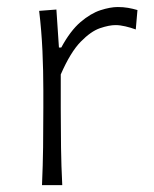

<svg xmlns="http://www.w3.org/2000/svg" viewBox="-20 -540 449 560"><path d="M102.5 0Q105 -57.1 105.7 -110.1Q106.4 -163.1 106.4 -226.1V-277.3Q106.4 -332.5 103.8 -391.6Q101.1 -450.7 94.2 -508.3L144.5 -512.2L151.9 -401.4H158.7Q185.1 -450.2 214.8 -475.6Q244.6 -501 273.2 -510.3Q301.8 -519.5 323.7 -519.5Q339.4 -519.5 353.5 -517.1Q367.7 -514.6 380.9 -510.7L376 -454.1Q361.3 -459.5 345.7 -463.1Q330.1 -466.8 316.9 -466.8Q298.3 -466.8 271.7 -457.8Q245.1 -448.7 215.3 -418.2Q185.5 -387.7 157.2 -322.8V-224.6Q157.2 -162.6 158 -109.9Q158.7 -57.1 161.6 0Z"/></svg>

Font: Pinar DS1-Light
Style: Regular
Weight: 300
Designer: Amin Abedi
Version: Version 2.000